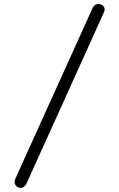

<svg xmlns="http://www.w3.org/2000/svg" viewBox="-20 -819 587 947"><path d="M52 79Q52 72 55 64L437 -780Q447 -799 464 -799Q480 -799 488 -791Q496 -783 496 -772Q496 -767 492 -757L110 88Q105 97 97.5 102.5Q90 108 81 108Q75 108 69 105Q52 96 52 79Z"/></svg>

Font: Kodchasan Light
Style: Regular
Weight: 300
Version: Version 1.000; ttfautohint (v1.6)